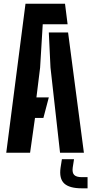

<svg xmlns="http://www.w3.org/2000/svg" viewBox="-20 -820 490 1031"><path d="M13.6 0 116.9 -800H329.1L343 -689.7H209.5L195.4 -456.8L175.6 -296.9H242.1L213 -186.6H167.9L141.6 0ZM302.4 0 251.1 -457.8 242.1 -645.5H345.6L430.5 0ZM450.2 191.2H419.1Q352.8 191.2 324.8 165.1Q296.9 138.9 305.2 80.5L312.4 34.8H377.5L370.4 80.5Q366.9 107.6 378.5 119.4Q390.2 131.3 419.1 131.3H450.2Z"/></svg>

Font: Big Shoulders Stencil Display SC Thin
Style: Regular
Weight: 100
Designer: Patric King
Foundry: XO Type Co
Version: Version 2.001